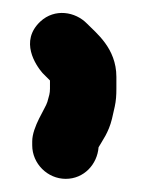

<svg xmlns="http://www.w3.org/2000/svg" viewBox="-20 -677 221 292"><path d="M129.9 -453C135.8 -463.5 145.1 -475.1 150.3 -496.3L154.5 -514.8C156.5 -523.9 157 -532.4 157 -542V-560C157 -603.9 125.9 -627 112.3 -641.1C94.6 -659.3 63.3 -664.6 41.4 -644.3C9.4 -614.3 34.4 -577.9 44.6 -566L56 -554.6V-542C56 -535 54.6 -531.1 52 -521.9C49.2 -512.3 29 -484.2 29 -462V-456C29 -428.2 52.2 -405 80 -405C107.7 -405 127.9 -427.1 129.9 -453Z"/></svg>

Font: NumbBunny
Style: Bk
Weight: 400
Designer: Robert Jablonski
Foundry: Cannot Into Space Fonts
Version: Version 1.0